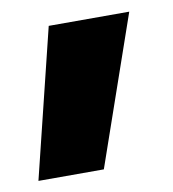

<svg xmlns="http://www.w3.org/2000/svg" viewBox="-50 -237 384 425"><g transform="rotate(-10 142.0 -25.0)"><path d="M4 142H151L267 -192H86Z"/></g></svg>

Font: Fixel Display Black
Style: Regular
Weight: 900
Designer: AlfaBravo + MacPaw
Foundry: Kyrylo Tkachov, Marchela Mozhyna, Serhii Makarenko, Maria Weinstein, Zakhar Kryvoshyya
Version: Version 1.211